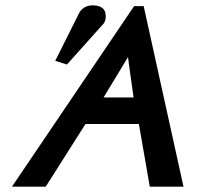

<svg xmlns="http://www.w3.org/2000/svg" viewBox="-20 -703 756 723"><path d="M277 -652Q284 -666 296.5 -674Q309 -682 326 -683Q378 -683 378 -644Q378 -641 378 -637Q378 -632 376 -625.5Q374 -619 370 -614L232 -460L188 -474ZM521 -680 671 0H544L503 -236H302Q284 -208 265 -178L189 -58Q170 -29 152 0H25L485 -680ZM483 -336Q480 -357 477.5 -375Q475 -393 472.5 -410.5Q470 -428 467.5 -446.5Q465 -465 462 -488Q438 -449 417 -413.5Q396 -378 370 -336Z"/></svg>

Font: New Athena Unicode
Style: Bold Italic
Weight: 700
Designer: J. Rusten 1997; rev. by R. Hancock 2001, 2002, rev. by D. Mastronarde 2002-2021
Foundry: Society for Classical Studies (formerly American Philological Association)
Version: Version 5.008